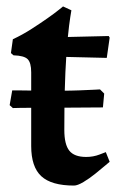

<svg xmlns="http://www.w3.org/2000/svg" viewBox="-20 -565 384 597"><path d="M20 -229 10 -238 18 -284Q18 -284 33 -284Q48 -284 72.5 -283.5Q97 -283 124 -283Q151 -283 175 -283Q199 -283 226 -284Q253 -285 272 -286Q291 -287 291 -287L304 -274L300 -231L152 -230Q123 -230 92.5 -230Q62 -230 41 -229.5Q20 -229 20 -229ZM210 12Q140 12 108.5 -17Q77 -46 77 -111V-340Q77 -370 66 -381Q55 -392 22 -393L14 -400L20 -443Q50 -457 78 -475Q106 -493 128 -508.5Q150 -524 163 -534.5Q176 -545 176 -545L202 -533Q202 -533 198.5 -511.5Q195 -490 191 -450L318 -453L321 -448L312 -385L186 -388Q183 -344 181.5 -287.5Q180 -231 180 -161Q180 -116 195.5 -96.5Q211 -77 248 -77Q270 -77 289.5 -84.5Q309 -92 309 -92L321 -62Q321 -62 308 -51Q295 -40 276.5 -25Q258 -10 239.5 1Q221 12 210 12Z"/></svg>

Font: Alegreya SemiBold
Style: Regular
Weight: 600
Designer: Juan Pablo del Peral
Foundry: Huerta Tipografica
Version: Version 2.009